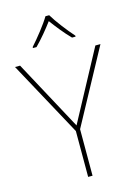

<svg xmlns="http://www.w3.org/2000/svg" viewBox="-139 -1023 782 1096"><g transform="rotate(-15 252.5 -474.5)"><path d="M265 -949H243C219 -908 164 -839 127 -798V-792H148C185 -829 226 -879 254 -917C282 -879 321 -829 358 -792H379V-798C342 -839 289 -908 265 -949ZM253 -301 30 -714H0L241 -271V0H267V-275L505 -714H475Z"/></g></svg>

Font: Noto Sans Devanagari UI Thin
Style: Regular
Weight: 100
Designer: Jelle Bosma - Monotype Design Team
Foundry: Monotype Imaging Inc.
Version: Version 2.004